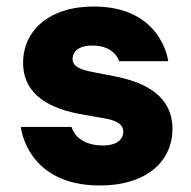

<svg xmlns="http://www.w3.org/2000/svg" viewBox="-20 -560 586 590"><path d="M287 10C431 10 510 -65 510 -164C510 -260 435 -306 330 -326L263 -339C228 -346 203 -355 203 -379C203 -398 217 -420 264 -420C334 -420 346 -372 346 -372H497C497 -372 478 -540 268 -540C130 -540 51 -465 51 -367C51 -265 139 -224 235 -208L308 -195C342 -188 359 -176 359 -155C359 -139 348 -113 296 -113C212 -113 200 -170 200 -170H44C44 -170 61 10 287 10Z"/></svg>

Font: Be Vietnam Pro ExtraBold
Style: Regular
Weight: 800
Designer: Lam Bao, Tony Le, Vietanh Nguyen
Foundry: Yellow Type Foundry
Version: Version 1.002